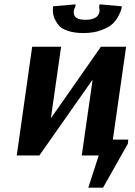

<svg xmlns="http://www.w3.org/2000/svg" viewBox="-20 -715 619 883"><path d="M373 -624Q438 -624 438 -670L436 -683L438 -695L540 -686Q540 -681 538 -672.5Q536 -664 525.5 -643Q515 -622 498.5 -606Q482 -590 446.5 -576.5Q411 -563 364 -563Q320 -563 289.5 -574Q259 -585 246 -603.5Q233 -622 228 -637Q223 -652 223 -668L224 -686L328 -695L326 -683Q319 -671 319 -658Q319 -624 373 -624ZM386 148 434 0H356L406 -349L161 0H57L128 -500H261L214 -171L444 -500H560L499 -73H570L568 -54L454 148Z"/></svg>

Font: Arsenal
Style: Bold Italic
Weight: 700
Italic angle: -9.10001°
Designer: Andrij Shevchenko
Foundry: Stairsfor
Version: Version 2.001;PS 002.001;hotconv 1.0.88;makeotf.lib2.5.64775